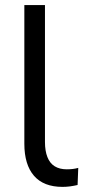

<svg xmlns="http://www.w3.org/2000/svg" viewBox="-20 -725 336 754"><path d="M225.5 8.9Q151.2 8.9 113.4 -34.8Q75.6 -78.6 75.6 -160.6V-705H156.6V-167.1Q156.6 -132.3 166.2 -108.1Q175.7 -83.8 194.8 -72Q214 -60.1 242.1 -60.1Q254.2 -60.1 265.5 -61.4Q276.7 -62.7 287.3 -65.7L284.7 1.5Q269.4 5 254.8 7Q240.2 8.9 225.5 8.9Z"/></svg>

Font: Nunito Sans 12pt ExtraLight
Style: Regular
Weight: 200
Designer: Vernon Adams
Foundry: Vernon Adams
Version: Version 3.101;gftools[0.9.27]